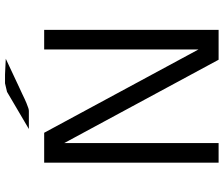

<svg xmlns="http://www.w3.org/2000/svg" viewBox="-83 -808 891 765"><g transform="rotate(-90 362.5 -425.5)"><path d="M231 -756 379 -843 413 -851H448L511 -848L398 -795Q382 -788 371 -782.5Q360 -777 350 -772.5Q340 -768 334 -765.5Q328 -763 322 -761Q316 -759 314 -758Q312 -757 308 -756.5Q304 -756 303 -756Q302 -756 298 -756Q294 -756 293 -756ZM97 0V-695H216L548 -80V-695H626V0H507L175 -615V0Z"/></g></svg>

Font: Coval
Style: Light
Weight: 300
Foundry: Context Ltd
Version: Version 001.000